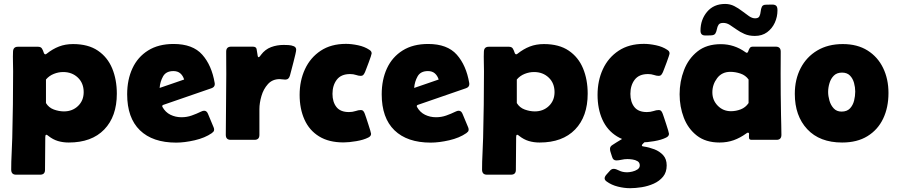

<svg xmlns="http://www.w3.org/2000/svg" viewBox="-20 -713 4576 979"><path d="M575.7 -235.4Q575.7 -119.1 511.5 -52.7Q447.3 13.7 330.6 13.7Q300.8 13.7 275.4 6.1Q250 -1.5 226.6 -20Q224.6 -21.5 221.7 -23.7Q218.8 -25.9 215.8 -25.9Q212.4 -25.9 211.7 -20.8Q210.9 -15.6 210.9 -13.7L209.5 153.3Q209.5 177.7 184.6 177.7H62Q37.1 177.7 37.1 151.9Q37.1 111.3 39.3 70.8Q41.5 30.3 42.5 -9.8Q46.9 -179.7 46.9 -349.6Q46.9 -374.5 46.1 -399.7Q45.4 -424.8 46.4 -449.2Q46.9 -474.6 71.3 -474.6H173.8Q188.5 -474.6 194.1 -465.1Q199.7 -455.6 202.6 -445.8Q205.6 -436 211.4 -436Q213.9 -436 217.8 -439Q248.5 -463.4 280.8 -475.8Q313 -488.3 352.5 -488.3Q429.7 -488.3 479 -454.8Q528.3 -421.4 552 -364.3Q575.7 -307.1 575.7 -235.4ZM306.2 -145Q349.1 -145 377.9 -172.6Q406.7 -200.2 406.7 -243.2Q406.7 -289.1 377 -317.4Q347.2 -345.7 302.2 -345.7Q277.8 -345.7 254.2 -336.2Q230.5 -326.7 214.4 -307.6V-187.5Q228.5 -164.1 254.6 -154.5Q280.8 -145 306.2 -145Z M878.4 14.2Q758.3 14.2 693.4 -48.8Q628.4 -111.8 628.4 -232.4Q628.4 -306.6 655.3 -364.5Q682.1 -422.4 735.1 -455.6Q788.1 -488.8 865.2 -488.8Q962.9 -488.8 1011.2 -434.3Q1059.6 -379.9 1074.7 -289.6Q1075.2 -287.6 1075.2 -284.2Q1075.2 -269 1058.6 -263.2L812.5 -178.2Q807.1 -176.3 807.1 -172.4Q807.1 -170.9 808.1 -168Q823.2 -140.6 849.1 -127.9Q875 -115.2 905.3 -115.2Q932.6 -115.2 957 -123.8Q981.4 -132.3 1005.4 -144Q1014.2 -148.4 1021 -148.4Q1028.8 -148.4 1033.7 -143.3Q1038.6 -138.2 1041 -131.3L1069.3 -63.5Q1071.8 -57.6 1071.8 -52.2Q1071.8 -45.9 1068.6 -42Q1065.4 -38.1 1060.1 -34.2Q1024.9 -9.8 972.9 2.2Q920.9 14.2 878.4 14.2ZM793.9 -264.6Q825.7 -275.4 856.7 -286.1Q887.7 -296.9 918.9 -307.6Q912.6 -327.6 899.2 -339.1Q885.7 -350.6 864.3 -350.6Q826.7 -350.6 811.5 -323.7Q796.4 -296.9 793.9 -264.6Z M1268.6 -475.1Q1286.1 -475.1 1288.3 -462.9Q1290.5 -450.7 1292.5 -437.5Q1293 -435.5 1293.9 -428.5Q1294.9 -421.4 1298.3 -421.4Q1301.8 -421.4 1305.7 -426.5Q1309.6 -431.6 1311 -433.6Q1332 -461.4 1362.1 -472.7Q1392.1 -483.9 1426.3 -483.9Q1435.5 -483.9 1450.7 -483.2Q1465.8 -482.4 1478 -477.3Q1490.2 -472.2 1490.2 -459.5Q1490.2 -453.6 1486.1 -435.8Q1481.9 -418 1476.3 -396Q1470.7 -374 1465.6 -355Q1460.4 -335.9 1458.5 -328.1Q1453.1 -307.1 1434.6 -307.1Q1427.2 -307.1 1420.4 -308.3Q1413.6 -309.6 1406.2 -309.6Q1369.1 -309.6 1346.2 -284.2Q1323.2 -258.8 1313 -223.1Q1302.7 -187.5 1302.7 -156.7V-24.9Q1302.7 0 1277.8 0H1156.2Q1131.3 0 1131.3 -25.4Q1131.3 -103 1132.6 -180.7Q1133.8 -258.3 1133.8 -335.9Q1133.8 -364.7 1133.5 -393.1Q1133.3 -421.4 1133.3 -449.7Q1133.3 -475.1 1158.7 -475.1Z M1818.8 -151.9Q1828.6 -151.9 1833 -146.2Q1837.4 -140.6 1840.3 -132.3Q1842.3 -127.4 1847.2 -112.5Q1852.1 -97.7 1857.9 -79.8Q1863.8 -62 1867.9 -47.9Q1872.1 -33.7 1872.1 -30.8Q1872.1 -18.6 1857.9 -11.7Q1834 0.5 1796.4 6.8Q1758.8 13.2 1731.4 13.2Q1656.7 13.2 1606.9 -17.6Q1557.1 -48.3 1532.5 -103.3Q1507.8 -158.2 1507.8 -229.5Q1507.8 -301.8 1535.2 -360.6Q1562.5 -419.4 1615.2 -454.3Q1668 -489.3 1744.1 -489.3Q1772.5 -489.3 1805.9 -482.2Q1839.4 -475.1 1863.3 -459Q1868.7 -455.6 1871.8 -451.4Q1875 -447.3 1875 -440.4Q1875 -437.5 1870.6 -424.3Q1866.2 -411.1 1860.1 -394.8Q1854 -378.4 1848.6 -364.5Q1843.3 -350.6 1841.3 -345.7Q1837.9 -337.9 1833.3 -332Q1828.6 -326.2 1818.8 -326.2Q1808.6 -326.2 1795.2 -330.8Q1781.7 -335.4 1765.1 -335.4Q1719.2 -335.4 1697.3 -306.6Q1675.3 -277.8 1675.3 -234.4Q1675.3 -192.9 1695.6 -167.2Q1715.8 -141.6 1759.3 -141.6Q1777.3 -141.6 1792.7 -146.7Q1808.1 -151.9 1818.8 -151.9Z M2176.3 14.2Q2056.2 14.2 1991.2 -48.8Q1926.3 -111.8 1926.3 -232.4Q1926.3 -306.6 1953.1 -364.5Q1980 -422.4 2033 -455.6Q2085.9 -488.8 2163.1 -488.8Q2260.7 -488.8 2309.1 -434.3Q2357.4 -379.9 2372.6 -289.6Q2373 -287.6 2373 -284.2Q2373 -269 2356.4 -263.2L2110.4 -178.2Q2105 -176.3 2105 -172.4Q2105 -170.9 2106 -168Q2121.1 -140.6 2147 -127.9Q2172.9 -115.2 2203.1 -115.2Q2230.5 -115.2 2254.9 -123.8Q2279.3 -132.3 2303.2 -144Q2312 -148.4 2318.8 -148.4Q2326.7 -148.4 2331.5 -143.3Q2336.4 -138.2 2338.9 -131.3L2367.2 -63.5Q2369.6 -57.6 2369.6 -52.2Q2369.6 -45.9 2366.5 -42Q2363.3 -38.1 2357.9 -34.2Q2322.8 -9.8 2270.8 2.2Q2218.8 14.2 2176.3 14.2ZM2091.8 -264.6Q2123.5 -275.4 2154.5 -286.1Q2185.5 -296.9 2216.8 -307.6Q2210.4 -327.6 2197 -339.1Q2183.6 -350.6 2162.1 -350.6Q2124.5 -350.6 2109.4 -323.7Q2094.2 -296.9 2091.8 -264.6Z M2976.6 -235.4Q2976.6 -119.1 2912.4 -52.7Q2848.1 13.7 2731.4 13.7Q2701.7 13.7 2676.3 6.1Q2650.9 -1.5 2627.4 -20Q2625.5 -21.5 2622.6 -23.7Q2619.6 -25.9 2616.7 -25.9Q2613.3 -25.9 2612.5 -20.8Q2611.8 -15.6 2611.8 -13.7L2610.4 153.3Q2610.4 177.7 2585.4 177.7H2462.9Q2438 177.7 2438 151.9Q2438 111.3 2440.2 70.8Q2442.4 30.3 2443.4 -9.8Q2447.8 -179.7 2447.8 -349.6Q2447.8 -374.5 2447 -399.7Q2446.3 -424.8 2447.3 -449.2Q2447.8 -474.6 2472.2 -474.6H2574.7Q2589.4 -474.6 2595 -465.1Q2600.6 -455.6 2603.5 -445.8Q2606.4 -436 2612.3 -436Q2614.7 -436 2618.7 -439Q2649.4 -463.4 2681.6 -475.8Q2713.9 -488.3 2753.4 -488.3Q2830.6 -488.3 2879.9 -454.8Q2929.2 -421.4 2952.9 -364.3Q2976.6 -307.1 2976.6 -235.4ZM2707 -145Q2750 -145 2778.8 -172.6Q2807.6 -200.2 2807.6 -243.2Q2807.6 -289.1 2777.8 -317.4Q2748 -345.7 2703.1 -345.7Q2678.7 -345.7 2655 -336.2Q2631.3 -326.7 2615.2 -307.6V-187.5Q2629.4 -164.1 2655.5 -154.5Q2681.6 -145 2707 -145Z M3337.9 -151.9Q3347.7 -151.9 3352.1 -146.2Q3356.4 -140.6 3359.4 -132.3Q3361.3 -127.4 3366.2 -112.5Q3371.1 -97.7 3377 -79.8Q3382.8 -62 3387 -47.9Q3391.1 -33.7 3391.1 -30.8Q3391.1 -18.6 3377 -11.7Q3353 0.5 3315.4 6.8Q3277.8 13.2 3250.5 13.2Q3175.8 13.2 3126 -17.6Q3076.2 -48.3 3051.5 -103.3Q3026.9 -158.2 3026.9 -229.5Q3026.9 -301.8 3054.2 -360.6Q3081.5 -419.4 3134.3 -454.3Q3187 -489.3 3263.2 -489.3Q3291.5 -489.3 3325 -482.2Q3358.4 -475.1 3382.3 -459Q3387.7 -455.6 3390.9 -451.4Q3394 -447.3 3394 -440.4Q3394 -437.5 3389.6 -424.3Q3385.3 -411.1 3379.2 -394.8Q3373 -378.4 3367.7 -364.5Q3362.3 -350.6 3360.4 -345.7Q3356.9 -337.9 3352.3 -332Q3347.7 -326.2 3337.9 -326.2Q3327.6 -326.2 3314.2 -330.8Q3300.8 -335.4 3284.2 -335.4Q3238.3 -335.4 3216.3 -306.6Q3194.3 -277.8 3194.3 -234.4Q3194.3 -192.9 3214.6 -167.2Q3234.9 -141.6 3278.3 -141.6Q3296.4 -141.6 3311.8 -146.7Q3327.1 -151.9 3337.9 -151.9ZM3063 196.3Q3063 187.5 3072.8 176.5Q3082.5 165.5 3088.4 159.2Q3092.3 154.3 3097.4 151.1Q3102.5 147.9 3108.9 147.9Q3120.1 147.9 3137 156.7Q3153.8 165.5 3178.2 165.5Q3188.5 165.5 3203.6 162.1Q3218.8 158.7 3230.5 150.9Q3242.2 143.1 3242.2 130.4Q3242.2 115.7 3230.7 108.9Q3219.2 102.1 3204.6 100.1Q3189.9 98.1 3179.2 98.1Q3164.1 98.1 3148.9 101.6Q3133.8 105 3122.6 105Q3106 105 3101.1 86.9Q3098.6 77.6 3094.5 66.7Q3090.3 55.7 3090.3 46.4Q3090.3 33.7 3102.5 26.4Q3108.9 22.5 3123.5 12.9Q3138.2 3.4 3152.8 -4.9Q3167.5 -13.2 3173.8 -13.2L3268.1 -13.7Q3270.5 -13.7 3276.1 -12.9Q3281.7 -12.2 3281.7 -7.8Q3281.7 -2.9 3274.7 4.2Q3267.6 11.2 3260.3 17.8Q3252.9 24.4 3252.9 28.8Q3252.9 32.2 3257.1 33Q3261.2 33.7 3263.2 34.2Q3290 38.1 3316.7 48.3Q3343.3 58.6 3361.3 78.1Q3379.4 97.7 3379.4 130.4Q3379.4 165.5 3360.8 188Q3342.3 210.4 3313.5 223.4Q3284.7 236.3 3252.4 241.5Q3220.2 246.6 3192.9 246.6Q3162.6 246.6 3130.4 238.5Q3098.1 230.5 3073.2 212.4Q3063 205.1 3063 196.3Z M3648.9 13.7Q3578.6 13.7 3533.4 -21.5Q3488.3 -56.6 3466.8 -112.8Q3445.3 -168.9 3445.3 -232.4Q3445.3 -297.4 3467.8 -355.7Q3490.2 -414.1 3536.6 -450.9Q3583 -487.8 3655.3 -487.8Q3724.1 -487.8 3781.2 -446.8Q3785.2 -443.8 3787.6 -443.8Q3793 -443.8 3795.4 -451.7Q3797.9 -459.5 3802.5 -467.3Q3807.1 -475.1 3818.8 -475.1H3935.5Q3960.9 -475.1 3960.9 -449.7Q3960.9 -421.9 3960.7 -394.3Q3960.4 -366.7 3960.4 -338.9Q3960.4 -285.6 3960.9 -232.7Q3961.4 -179.7 3962.4 -126.5Q3962.9 -101.1 3963.6 -75.9Q3964.4 -50.8 3964.4 -25.4Q3964.4 0 3939.5 0H3812Q3800.3 0 3799.3 -9.3Q3798.3 -18.6 3799.3 -27.6Q3800.3 -36.6 3793.5 -36.6Q3790 -36.6 3784.7 -32.2Q3753.9 -9.8 3720.7 2Q3687.5 13.7 3648.9 13.7ZM3707 -146Q3732.9 -146 3757.3 -155.5Q3781.7 -165 3796.9 -187.5V-307.6Q3781.7 -329.1 3755.6 -337.9Q3729.5 -346.7 3704.1 -346.7Q3661.1 -346.7 3636.7 -314.5Q3612.3 -282.2 3612.3 -242.2Q3612.3 -202.1 3639.6 -174.1Q3667 -146 3707 -146ZM3944.3 -660.6Q3944.3 -627 3930.7 -597.2Q3917 -567.4 3891.4 -548.6Q3865.7 -529.8 3829.1 -529.8Q3798.8 -529.8 3776.1 -539.8Q3753.4 -549.8 3735.1 -563Q3716.8 -576.2 3700.9 -586.2Q3685.1 -596.2 3668 -596.2Q3649.9 -596.2 3643.8 -586.7Q3637.7 -577.1 3635.5 -564.7Q3633.3 -552.2 3627.9 -542.7Q3622.6 -533.2 3605.5 -532.7Q3597.7 -532.2 3590.3 -532.2Q3583 -532.2 3575.2 -532.2Q3551.8 -532.2 3551.8 -556.6Q3551.8 -612.8 3585.4 -652.8Q3619.1 -692.9 3677.7 -692.9Q3702.6 -692.9 3724.1 -681.9Q3745.6 -670.9 3764.4 -656.2Q3783.2 -641.6 3799.3 -630.6Q3815.4 -619.6 3830.1 -619.6Q3847.2 -619.6 3852.3 -630.1Q3857.4 -640.6 3858.6 -654.3Q3859.9 -668 3864.7 -678.5Q3869.6 -689 3886.2 -689Q3900.9 -689 3914.3 -689.7Q3927.7 -690.4 3936 -685.1Q3944.3 -679.7 3944.3 -660.6Z M4032.7 -234.4Q4032.7 -308.1 4062.5 -365.5Q4092.3 -422.9 4147.2 -455.6Q4202.1 -488.3 4277.3 -488.3Q4351.6 -488.3 4403.6 -455.6Q4455.6 -422.9 4482.9 -366.5Q4510.3 -310.1 4510.3 -238.8Q4510.3 -165 4483.2 -108.2Q4456.1 -51.3 4403.3 -18.8Q4350.6 13.7 4273.9 13.7Q4159.7 13.7 4096.2 -54.2Q4032.7 -122.1 4032.7 -234.4ZM4202.6 -244.1Q4202.6 -223.6 4209.2 -200.2Q4215.8 -176.8 4231 -160.4Q4246.1 -144 4271 -144Q4298.8 -144 4314 -160.2Q4329.1 -176.3 4335 -200Q4340.8 -223.6 4340.8 -246.1Q4340.8 -267.6 4334.7 -290Q4328.6 -312.5 4314 -327.6Q4299.3 -342.8 4273.4 -342.8Q4247.1 -342.8 4231.7 -327.4Q4216.3 -312 4209.5 -289.1Q4202.6 -266.1 4202.6 -244.1Z"/></svg>

Font: Belanosima SemiBold
Style: Regular
Weight: 600
Designer: The DocRepair Project, Santiago Orozco
Foundry: Google
Version: Version 2.000